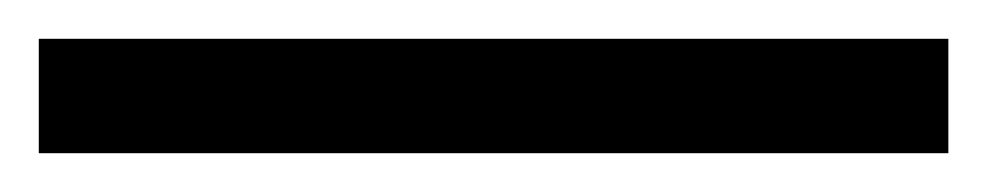

<svg xmlns="http://www.w3.org/2000/svg" viewBox="-25 -839 509 99"><path d="M-5 -760V-819H464V-760Z"/></svg>

Font: Noto Rashi Hebrew ExtraBold
Style: Regular
Weight: 800
Version: Version 1.006